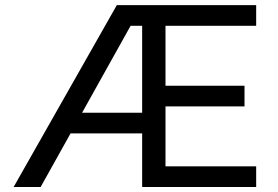

<svg xmlns="http://www.w3.org/2000/svg" viewBox="-20 -743 1106 763"><path d="M444.3 -640.6H544.9V-722.7H444.3ZM231.4 -294.9V-212.9H544.9V-294.9ZM34.2 0H141.6L544.9 -722.7H444.3ZM951.7 -402.3H637.7V-640.6H998V-722.7H544.9V0H998V-82H637.7V-320.3H951.7Z"/></svg>

Font: Giphurs
Style: Regular
Weight: 400
Version: Version 2.010